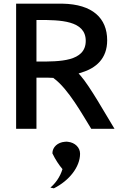

<svg xmlns="http://www.w3.org/2000/svg" viewBox="-20 -713 691 1048"><path d="M321 210C308 254 281 289 255 311C260 312 266 313 274 315C358 273 417 198 417 126C417 92 389 65 351 61C345 60 340 60 334 61H333C296 64 266 89 266 124C282 158 303 189 321 210ZM565 -493C565 -614 485 -690 321 -693H68V-10H179V-289H224C238 -289 252 -289 267 -288H271L273 -286C353 -228 430 -87 478 -10H605C557 -88 471 -242 419 -301L409 -312L425 -317C503 -341 565 -392 565 -493ZM190 -377H179V-604H190C308 -604 448 -602 448 -490C448 -376 304 -377 190 -377Z"/></svg>

Font: Bluebird
Style: LiExt
Weight: 300
Designer: Jasper
Foundry: Cannot Into Space Fonts
Version: Version 0.98